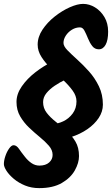

<svg xmlns="http://www.w3.org/2000/svg" viewBox="-26 -835 577 989"><path d="M322 -546 399 -464Q387 -458 363 -448Q339 -438 310.5 -424.5Q282 -411 256 -393.5Q230 -376 213 -355Q196 -334 196 -309Q196 -278 214.5 -254Q233 -230 261 -208Q289 -186 316.5 -161.5Q344 -137 362.5 -106Q381 -75 381 -31Q381 4 359.5 42.5Q338 81 292.5 107.5Q247 134 176 134Q136 134 103 120.5Q70 107 45.5 86.5Q21 66 7.5 45Q-6 24 -6 10Q-6 -8 1.5 -30.5Q9 -53 21 -70Q33 -87 44 -87Q59 -87 72 -68Q85 -49 101 -29Q117 -8 136 5Q155 18 177 18Q209 18 227 2Q245 -14 245 -37Q245 -62 226 -84Q207 -106 179.5 -128.5Q152 -151 124.5 -177Q97 -203 78 -235.5Q59 -268 59 -310Q59 -351 86.5 -390.5Q114 -430 156 -462.5Q198 -495 243 -517Q288 -539 322 -546ZM531 -672Q531 -628 518 -604.5Q505 -581 483 -581Q462 -581 449 -598Q436 -615 427 -637.5Q418 -660 409 -677Q400 -694 386 -694Q364 -694 344.5 -682Q325 -670 313 -651.5Q301 -633 301 -614Q301 -597 321.5 -576Q342 -555 372 -528Q402 -501 432.5 -467Q463 -433 483.5 -390.5Q504 -348 504 -296Q504 -260 482.5 -227.5Q461 -195 424 -169.5Q387 -144 340 -129Q293 -114 243 -114L239 -196Q270 -196 299.5 -210Q329 -224 348.5 -250.5Q368 -277 368 -313Q368 -341 348 -368.5Q328 -396 298 -424Q268 -452 238 -481Q208 -510 188 -541Q168 -572 168 -605Q168 -645 193 -682.5Q218 -720 256 -750Q294 -780 333.5 -797.5Q373 -815 402 -815Q434 -815 463.5 -797Q493 -779 512 -747Q531 -715 531 -672Z"/></svg>

Font: Kalam Variable Light
Style: Regular
Weight: 300
Designer: Lipi Raval, Jonny Pinhorn
Foundry: Indian Type Foundry
Version: Version 3.000